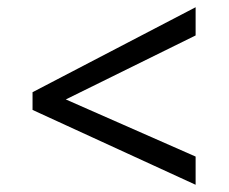

<svg xmlns="http://www.w3.org/2000/svg" viewBox="-20 -588 632 531"><path d="M70 -284V-333L521 -568V-490L162 -313L521 -155V-77Z"/></svg>

Font: loriya15
Style: Book
Weight: 400
Designer: Jelle Bosma - Monotype Design Team
Foundry: Monotype Imaging Inc.
Version: Version 2.003